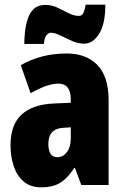

<svg xmlns="http://www.w3.org/2000/svg" viewBox="-20 -792 534 822"><path d="M266 -563Q349 -563 397 -513.5Q445 -464 445 -363V0H328L301 -73H298Q271 -31 239.5 -10.5Q208 10 156 10Q109 10 80 -16Q51 -42 38 -83Q25 -124 25 -169Q25 -258 72.5 -301.5Q120 -345 211 -349L283 -352V-366Q283 -434 230 -434Q183 -434 111 -393L69 -513Q110 -537 159.5 -550Q209 -563 266 -563ZM253 -245Q187 -242 187 -176Q187 -119 226 -119Q250 -119 266.5 -141Q283 -163 283 -198V-247ZM84 -604Q84 -627 87 -655.5Q90 -684 98.5 -710.5Q107 -737 125 -754Q143 -771 173 -771Q201 -771 225.5 -759.5Q250 -748 273 -736Q296 -724 318 -724Q331 -724 337 -736.5Q343 -749 347 -772H431Q431 -690 404.5 -647.5Q378 -605 340 -605Q314 -605 287.5 -617Q261 -629 237.5 -640.5Q214 -652 197 -652Q189 -652 179.5 -641.5Q170 -631 168 -604Z"/></svg>

Font: Noto Sans Kannada ExtraCondensed Black
Style: Regular
Weight: 900
Width: 2
Designer: Jelle Bosma - Monotype Design Team
Foundry: Monotype Imaging Inc.
Version: Version 2.005; ttfautohint (v1.8.4.7-5d5b)